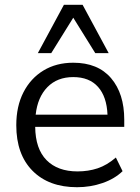

<svg xmlns="http://www.w3.org/2000/svg" viewBox="-20 -773 584 802"><path d="M302 9Q184 9 116 -59.5Q48 -128 48 -250Q48 -329 78 -387.5Q108 -446 161.5 -478.5Q215 -511 286 -511Q389 -511 444 -446.5Q499 -382 499 -273V-243H127Q128 -151 174.5 -104Q221 -57 304 -57Q349 -57 388 -70Q427 -83 464 -115L492 -58Q459 -26 408.5 -8.5Q358 9 302 9ZM286 -451Q219 -451 178 -409Q137 -367 129 -294H429Q426 -369 389.5 -410Q353 -451 286 -451ZM138 -551 247 -753H325L434 -551H378L286 -699L194 -551Z"/></svg>

Font: Mulish
Style: Regular
Weight: 400
Designer: Vernon Adams
Foundry: Vernon Adams
Version: Version 3.603; ttfautohint (v1.8.3)